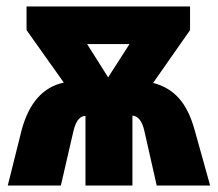

<svg xmlns="http://www.w3.org/2000/svg" viewBox="-20 -573 672 593"><path d="M567 -553H62V-480L177 -318C113 -304 70 -256 47 -172L4 0H168L207 -169C215 -202 228 -215 244 -215V0H389V-216C405 -215 419 -201 426 -168L464 0H629L581 -172C558 -254 520 -299 453 -317L567 -480ZM380 -437 314 -334 249 -437Z"/></svg>

Font: Noto Sans Condensed Black
Style: Regular
Weight: 900
Width: 3
Designer: Monotype Design Team
Foundry: Monotype Imaging Inc.
Version: Version 2.013